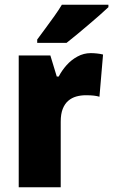

<svg xmlns="http://www.w3.org/2000/svg" viewBox="-20 -786 475 806"><path d="M360.8 -563Q373.5 -563 387.2 -561.5Q400.9 -560.1 412.6 -557.1L397.5 -379.9Q388.2 -382.8 374.8 -384.5Q361.3 -386.2 340.3 -386.2Q319.3 -386.2 300.3 -380.9Q281.2 -375.5 266.6 -363Q252 -350.6 243.4 -329.1Q234.9 -307.6 234.9 -274.9V0H58.6V-553.2H191.4L218.3 -464.8H226.6Q239.3 -489.7 259.3 -512.2Q279.3 -534.7 305.4 -548.8Q331.5 -563 360.8 -563ZM435.1 -766.1V-755.9Q421.4 -742.7 399.4 -723.4Q377.4 -704.1 352.5 -682.9Q327.6 -661.6 303.2 -641.4Q278.8 -621.1 259.3 -606H136.2V-620.1Q152.8 -642.6 171.6 -668Q190.4 -693.4 208.5 -718.8Q226.6 -744.1 239.7 -766.1Z"/></svg>

Font: Open Sans SemiCondensed ExtraBold
Style: Regular
Weight: 800
Width: 4
Designer: Monotype Design Team
Foundry: Monotype Imaging Inc.
Version: Version 3.000